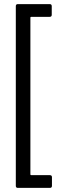

<svg xmlns="http://www.w3.org/2000/svg" viewBox="-20 -794 290 935"><path d="M57 111V-764Q57 -774 67 -774H222Q232 -774 232 -764V-722Q232 -712 222 -712H132Q128 -712 128 -708V55Q128 59 132 59H223Q233 59 233 69V111Q233 121 223 121H67Q57 121 57 111Z"/></svg>

Font: Barlow Condensed
Style: Regular
Weight: 400
Width: 3
Designer: Jeremy Tribby
Foundry: Tribby Type
Version: Version 1.500